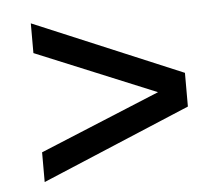

<svg xmlns="http://www.w3.org/2000/svg" viewBox="-39 -633 590 505"><g transform="rotate(-5 256.0 -380.5)"><path d="M59.5 -170.5V-249L377 -380L59.5 -511V-589.5L452 -424.5V-335.5Z"/></g></svg>

Font: Encode Sans Condensed Medium
Style: Regular
Weight: 500
Width: 3
Designer: Multiple Designers
Foundry: Impallari Type
Version: Version 3.000; ttfautohint (v1.8.3) -l 8 -r 50 -G 200 -x 14 